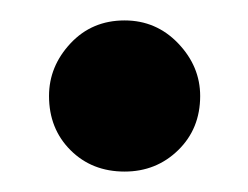

<svg xmlns="http://www.w3.org/2000/svg" viewBox="-20 -156 243 188"><path d="M176 -62Q176 -30 154.5 -9Q133 12 102 12Q70 12 49 -9Q28 -30 28 -62Q28 -91 49 -113.5Q70 -136 102 -136Q133 -136 154.5 -113.5Q176 -91 176 -62Z"/></svg>

Font: Phudu Medium
Style: Regular
Weight: 500
Version: Version 1.005;gftools[0.9.23]